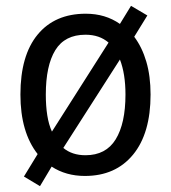

<svg xmlns="http://www.w3.org/2000/svg" viewBox="-20 -593 586 658"><path d="M496 -269Q496 -136 436 -63Q376 10 271 10Q206 10 157 -22L117 45L62 12L109 -65Q50 -140 50 -269Q50 -403 109 -474.5Q168 -546 274 -546Q341 -546 391 -511L429 -573L485 -540L440 -467Q467 -431 481.5 -381.5Q496 -332 496 -269ZM137 -269Q137 -230 142 -198Q147 -166 158 -142L352 -447Q321 -474 273 -474Q202 -474 169.5 -421Q137 -368 137 -269ZM410 -269Q410 -340 391 -389L197 -86Q227 -61 273 -61Q343 -61 376.5 -115.5Q410 -170 410 -269Z"/></svg>

Font: Noto Sans Gujarati SemiCondensed
Style: Regular
Weight: 400
Width: 4
Designer: Jelle Bosma - Monotype Design Team, Universal Thirst
Foundry: Monotype Imaging Inc.
Version: Version 2.106; ttfautohint (v1.8.4.7-5d5b)